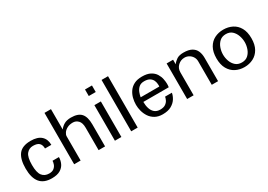

<svg xmlns="http://www.w3.org/2000/svg" viewBox="3 -1324 2839 2032"><g transform="rotate(-30 1423.0 -308.0)"><path d="M235.4 11.7Q137.7 11.7 90.8 -45.9Q43.9 -103.5 43.9 -216.8Q43.9 -331.1 87.9 -388.2Q131.8 -445.3 236.3 -445.3Q320.3 -445.3 362.8 -406.7Q405.3 -368.2 405.3 -298.8Q386.7 -298.8 367.2 -298.8Q347.7 -298.8 328.1 -298.8Q328.1 -341.8 305.7 -364.3Q283.2 -386.7 230.5 -386.7Q181.6 -386.7 151.4 -349.1Q121.1 -311.5 121.1 -216.8Q121.1 -123 150.9 -85Q180.7 -46.9 235.4 -46.9Q273.4 -46.9 294.4 -64Q315.4 -81.1 323.7 -104.5Q332 -127.9 332 -146.5Q351.6 -146.5 371.1 -146.5Q390.6 -146.5 410.2 -146.5Q410.2 -107.4 393.6 -70.8Q377 -34.2 338.9 -11.2Q300.8 11.7 235.4 11.7Z M889.6 0V-269.5Q889.6 -360.4 852.1 -402.8Q814.5 -445.3 727.5 -445.3Q676.8 -445.3 644 -426.3Q611.3 -407.2 590.8 -378.9V-627.9H511.7V0H590.8V-295.9Q590.8 -315.4 606 -337.4Q621.1 -359.4 649.9 -374.5Q678.7 -389.6 719.7 -389.6Q755.9 -389.6 783.2 -362.3Q810.5 -335 810.5 -273.4V0Z M1088.9 0V-434.6H1009.8V0ZM1091.8 -547.9V-627.9H1006.8V-547.9Z M1288.1 0V-627.9H1209V0Z M1703.1 -261.7H1475.6Q1479.5 -287.1 1490.7 -316.9Q1502 -346.7 1525.9 -368.7Q1549.8 -390.6 1591.8 -390.6Q1633.8 -390.6 1658.2 -375Q1682.6 -359.4 1693.4 -334.5Q1704.1 -309.6 1704.1 -281.2Q1704.1 -276.4 1704.1 -271.5Q1704.1 -266.6 1703.1 -261.7ZM1786.1 -138.7H1703.1Q1700.2 -120.1 1689.5 -98.1Q1678.7 -76.2 1655.3 -60.5Q1631.8 -44.9 1591.8 -44.9Q1549.8 -44.9 1524.4 -66.4Q1499 -87.9 1487.3 -124Q1475.6 -160.2 1475.6 -205.1H1786.1Q1789.1 -224.6 1789.1 -246.1Q1789.1 -271.5 1782.2 -305.7Q1775.4 -339.8 1755.9 -371.6Q1736.3 -403.3 1697.8 -424.3Q1659.2 -445.3 1595.7 -445.3Q1538.1 -445.3 1499 -425.3Q1460 -405.3 1436.5 -371.6Q1413.1 -337.9 1402.8 -297.9Q1392.6 -257.8 1392.6 -216.8Q1392.6 -179.7 1403.3 -139.6Q1414.1 -99.6 1437 -65.4Q1460 -31.2 1498 -9.8Q1536.1 11.7 1589.8 11.7Q1654.3 11.7 1695.3 -11.2Q1736.3 -34.2 1758.3 -68.8Q1780.3 -103.5 1786.1 -138.7Z M2270.5 0V-285.2Q2270.5 -332 2254.9 -368.2Q2239.3 -404.3 2202.6 -424.8Q2166 -445.3 2103.5 -445.3Q2050.8 -445.3 2021 -425.8Q1991.2 -406.2 1971.7 -378.9V-434.6H1892.6V0H1971.7V-281.2Q1971.7 -330.1 2005.9 -361.8Q2040 -393.6 2085.9 -393.6Q2115.2 -393.6 2139.6 -379.4Q2164.1 -365.2 2178.7 -341.3Q2193.4 -317.4 2193.4 -288.1V0Z M2721.7 -216.8Q2721.7 -175.8 2707.5 -136.2Q2693.4 -96.7 2664.6 -70.8Q2635.7 -44.9 2589.8 -44.9Q2543 -44.9 2513.7 -70.8Q2484.4 -96.7 2470.2 -136.2Q2456.1 -175.8 2456.1 -216.8Q2456.1 -257.8 2470.2 -297.9Q2484.4 -337.9 2513.7 -364.3Q2543 -390.6 2589.8 -390.6Q2635.7 -390.6 2664.6 -364.3Q2693.4 -337.9 2707.5 -297.9Q2721.7 -257.8 2721.7 -216.8ZM2803.7 -216.8Q2803.7 -294.9 2774.9 -345.7Q2746.1 -396.5 2697.3 -420.9Q2648.4 -445.3 2589.8 -445.3Q2530.3 -445.3 2481.9 -420.9Q2433.6 -396.5 2404.8 -345.7Q2376 -294.9 2376 -216.8Q2376 -139.6 2404.8 -88.9Q2433.6 -38.1 2481.9 -13.2Q2530.3 11.7 2589.8 11.7Q2648.4 11.7 2697.3 -13.2Q2746.1 -38.1 2774.9 -88.9Q2803.7 -139.6 2803.7 -216.8Z"/></g></svg>

Font: Namkio Khamti
Style: Regular
Weight: 400
Designer: Debbi Hosken
Foundry: SIL International
Version: Version 3.917